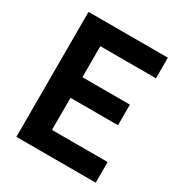

<svg xmlns="http://www.w3.org/2000/svg" viewBox="-164 -804 860 918"><g transform="rotate(30 266.0 -345.0)"><path d="M189.9 -404.8H452.1V-291H189.9V-113.8H497.1V0H59.1V-689.9H497.1V-576.2H189.9Z"/></g></svg>

Font: D-DIN-PRO
Style: Bold
Weight: 700
Designer: Charles Nix
Foundry: Datto Inc.
Version: Version 1.000;hotconv 1.0.109;makeotfexe 2.5.65596